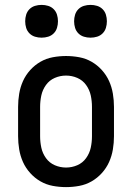

<svg xmlns="http://www.w3.org/2000/svg" viewBox="-20 -757 540 785"><path d="M250 8Q223 8 196 3Q169 -2 145.5 -15.5Q122 -29 103.5 -49.5Q85 -70 74 -94.5Q63 -119 58.5 -146Q54 -173 54 -200V-320Q54 -347 58.5 -374Q63 -401 74 -425.5Q85 -450 103.5 -470.5Q122 -491 145.5 -504.5Q169 -518 196 -523Q223 -528 250 -528Q277 -528 304 -523Q331 -518 354.5 -504.5Q378 -491 396.5 -470.5Q415 -450 426 -425.5Q437 -401 441.5 -374Q446 -347 446 -320V-200Q446 -173 441.5 -146Q437 -119 426 -94.5Q415 -70 396.5 -49.5Q378 -29 354.5 -15.5Q331 -2 304 3Q277 8 250 8ZM250 -72Q274 -72 296 -81.5Q318 -91 332 -110.5Q346 -130 351 -153Q356 -176 356 -200V-320Q356 -344 351 -367Q346 -390 332 -409.5Q318 -429 296 -438.5Q274 -448 250 -448Q226 -448 204 -438.5Q182 -429 168 -409.5Q154 -390 149 -367Q144 -344 144 -320V-200Q144 -176 149 -153Q154 -130 168 -110.5Q182 -91 204 -81.5Q226 -72 250 -72ZM350 -603Q336 -603 323 -607Q310 -611 300.5 -620.5Q291 -630 287 -643Q283 -656 283 -670Q283 -684 287 -697Q291 -710 300.5 -719.5Q310 -729 323 -733Q336 -737 350 -737Q364 -737 377 -733Q390 -729 399.5 -719.5Q409 -710 413 -697Q417 -684 417 -670Q417 -656 413 -643Q409 -630 399.5 -620.5Q390 -611 377 -607Q364 -603 350 -603ZM150 -603Q136 -603 123 -607Q110 -611 100.5 -620.5Q91 -630 87 -643Q83 -656 83 -670Q83 -684 87 -697Q91 -710 100.5 -719.5Q110 -729 123 -733Q136 -737 150 -737Q164 -737 177 -733Q190 -729 199.5 -719.5Q209 -710 213 -697Q217 -684 217 -670Q217 -656 213 -643Q209 -630 199.5 -620.5Q190 -611 177 -607Q164 -603 150 -603Z"/></svg>

Font: Iosevka Curly Medium
Style: Regular
Weight: 500
Monospace: yes
Designer: Belleve Invis
Foundry: Belleve Invis
Version: Version 22.1.2; ttfautohint (v1.8.4)